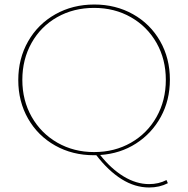

<svg xmlns="http://www.w3.org/2000/svg" viewBox="-20 -683 834 851"><path d="M718 115 724 129Q687 148 641 148Q578 148 519 111Q460 74 407 5H396Q301 5 224.5 -38Q148 -81 104.5 -157Q61 -233 61 -328Q61 -423 104.5 -499.5Q148 -576 225 -619.5Q302 -663 398 -663Q493 -663 569.5 -620Q646 -577 689.5 -501Q733 -425 733 -330Q733 -239 693 -165.5Q653 -92 583 -47Q513 -2 424 4Q472 65 528 99Q584 133 641 133Q683 133 718 115ZM397 -9Q488 -9 560.5 -50.5Q633 -92 674 -165Q715 -238 715 -329Q715 -420 674 -492.5Q633 -565 560.5 -606.5Q488 -648 397 -648Q306 -648 233.5 -607Q161 -566 120 -493Q79 -420 79 -329Q79 -238 120.5 -165Q162 -92 234.5 -50.5Q307 -9 397 -9Z"/></svg>

Font: Ysabeau Thin
Style: Regular
Weight: 200
Designer: Christian Thalmann (Catharsis Fonts)
Version: Version 0.003